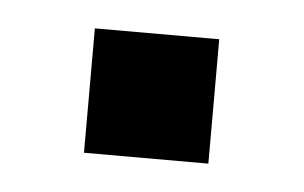

<svg xmlns="http://www.w3.org/2000/svg" viewBox="-26 -151 290 183"><g transform="rotate(5 118.5 -59.5)"><path d="M59 0V-119H178V0Z"/></g></svg>

Font: Nunito Sans 12pt SemiBold
Style: Regular
Weight: 600
Designer: Vernon Adams
Foundry: Vernon Adams
Version: Version 3.101;gftools[0.9.27]